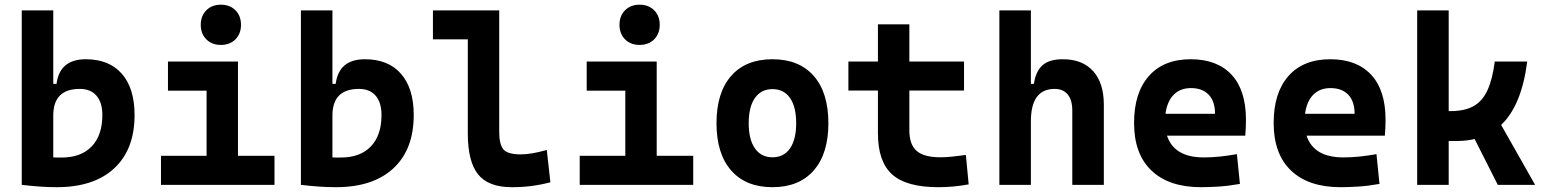

<svg xmlns="http://www.w3.org/2000/svg" viewBox="-20 -776 6485 806"><path d="M218.3 9.8Q181.2 9.8 145 7.1Q108.9 4.4 71.3 0V-732.4H203.6V-423.8H217.3Q230.5 -527.3 340.3 -527.3Q438 -527.3 491.5 -466.3Q544.9 -405.3 544.9 -293Q544.9 -148.9 459.7 -69.6Q374.5 9.8 218.3 9.8ZM203.6 -291V-115.2Q212.4 -114.7 221.2 -114.7Q230 -114.7 238.8 -114.7Q320.3 -114.7 365 -161.4Q409.7 -208 409.7 -293Q409.7 -345.7 385 -374.3Q360.4 -402.8 314.9 -402.8Q203.6 -402.8 203.6 -291Z M655.8 0V-122.1H847.2V-395.5H685.1V-517.6H979V-122.1H1132.3V0ZM907.2 -587.4Q869.6 -587.4 846.2 -610.8Q822.8 -634.3 822.8 -671.9Q822.8 -709.5 846.2 -732.9Q869.6 -756.3 907.2 -756.3Q944.8 -756.3 968.3 -732.9Q991.7 -709.5 991.7 -671.9Q991.7 -634.3 968.3 -610.8Q944.8 -587.4 907.2 -587.4Z M1390.1 9.8Q1353 9.8 1316.9 7.1Q1280.8 4.4 1243.2 0V-732.4H1375.5V-423.8H1389.2Q1402.3 -527.3 1512.2 -527.3Q1609.9 -527.3 1663.3 -466.3Q1716.8 -405.3 1716.8 -293Q1716.8 -148.9 1631.6 -69.6Q1546.4 9.8 1390.1 9.8ZM1375.5 -291V-115.2Q1384.3 -114.7 1393.1 -114.7Q1401.9 -114.7 1410.6 -114.7Q1492.2 -114.7 1536.9 -161.4Q1581.5 -208 1581.5 -293Q1581.5 -345.7 1556.9 -374.3Q1532.2 -402.8 1486.8 -402.8Q1375.5 -402.8 1375.5 -291Z M2127.9 9.8Q2030.3 9.8 1987.1 -43.9Q1943.8 -97.7 1943.8 -215.8V-610.8H1797.4V-732.4H2075.7V-220.7Q2075.7 -171.9 2092.5 -149.9Q2109.4 -127.9 2167 -127.9Q2210 -127.9 2275.4 -146.5L2290.5 -10.7Q2249 0 2210.4 4.9Q2171.9 9.8 2127.9 9.8Z M2413.6 0V-122.1H2605V-395.5H2442.9V-517.6H2736.8V-122.1H2890.1V0ZM2665 -587.4Q2627.4 -587.4 2604 -610.8Q2580.6 -634.3 2580.6 -671.9Q2580.6 -709.5 2604 -732.9Q2627.4 -756.3 2665 -756.3Q2702.6 -756.3 2726.1 -732.9Q2749.5 -709.5 2749.5 -671.9Q2749.5 -634.3 2726.1 -610.8Q2702.6 -587.4 2665 -587.4Z M3222.7 9.8Q3110.8 9.8 3049.3 -60.5Q2987.8 -130.9 2987.8 -258.8Q2987.8 -387.2 3049.3 -457.3Q3110.8 -527.3 3222.7 -527.3Q3334.5 -527.3 3396 -457.3Q3457.5 -387.2 3457.5 -258.8Q3457.5 -130.9 3396 -60.5Q3334.5 9.8 3222.7 9.8ZM3222.7 -115.7Q3270.5 -115.7 3296.4 -153.1Q3322.3 -190.4 3322.3 -258.8Q3322.3 -327.6 3296.4 -364.7Q3270.5 -401.9 3222.7 -401.9Q3175.3 -401.9 3149.2 -364.7Q3123 -327.6 3123 -258.8Q3123 -190.4 3149.2 -153.1Q3175.3 -115.7 3222.7 -115.7Z M3918.5 9.8Q3784.7 9.8 3725.1 -43.9Q3665.5 -97.7 3665.5 -215.8V-396H3541.5V-517.6H3665.5V-673.8H3797.4V-517.6H4026.9V-396H3797.4V-228.5Q3797.4 -169.4 3827.9 -142.6Q3858.4 -115.7 3928.2 -115.7Q3950.7 -115.7 3976.3 -118.4Q4002 -121.1 4034.7 -125.5L4046.4 -2Q4014.2 3.9 3983.6 6.8Q3953.1 9.8 3918.5 9.8Z M4481.4 0V-312.5Q4481.4 -356 4462.2 -379.4Q4442.9 -402.8 4407.2 -402.8Q4307.6 -402.8 4307.6 -266.6V0H4175.3V-732.4H4307.6V-423.8H4320.3Q4327.6 -476.1 4356 -501.7Q4384.3 -527.3 4441.9 -527.3Q4523.9 -527.3 4568.8 -477.5Q4613.8 -427.7 4613.8 -336.9V0Z M5021.5 9.8Q4887.2 9.8 4814 -59.8Q4740.7 -129.4 4740.7 -259.8Q4740.7 -386.7 4803 -457Q4865.2 -527.3 4978.5 -527.3Q5089.4 -527.3 5149.9 -462.4Q5210.4 -397.5 5210.4 -273.4Q5210.4 -238.3 5207.5 -206.5H4878.9Q4909.2 -115.2 5033.2 -115.2Q5068.4 -115.2 5102.5 -118.9Q5136.7 -122.6 5172.4 -128.9L5185.1 -3.9Q5135.3 4.9 5094.2 7.3Q5053.2 9.8 5021.5 9.8ZM4872.6 -298.3H5080.6Q5080.6 -350.6 5054 -378.4Q5027.3 -406.2 4979.5 -406.2Q4934.6 -406.2 4907 -378.2Q4879.4 -350.1 4872.6 -298.3Z M5607.4 9.8Q5473.1 9.8 5399.9 -59.8Q5326.7 -129.4 5326.7 -259.8Q5326.7 -386.7 5388.9 -457Q5451.2 -527.3 5564.5 -527.3Q5675.3 -527.3 5735.8 -462.4Q5796.4 -397.5 5796.4 -273.4Q5796.4 -238.3 5793.5 -206.5H5464.8Q5495.1 -115.2 5619.1 -115.2Q5654.3 -115.2 5688.5 -118.9Q5722.7 -122.6 5758.3 -128.9L5771 -3.9Q5721.2 4.9 5680.2 7.3Q5639.2 9.8 5607.4 9.8ZM5458.5 -298.3H5666.5Q5666.5 -350.6 5639.9 -378.4Q5613.3 -406.2 5565.4 -406.2Q5520.5 -406.2 5492.9 -378.2Q5465.3 -350.1 5458.5 -298.3Z M5929.2 0V-732.4H6061.5V-309.6H6069.3Q6127.4 -309.6 6164.8 -329.8Q6202.1 -350.1 6223.6 -395.8Q6245.1 -441.4 6254.9 -517.6H6391.1Q6367.7 -333.5 6281.7 -251.5L6424.3 0H6267.6L6170.4 -192.4Q6135.3 -184.1 6093.8 -184.1H6061.5V0Z"/></svg>

Font: CaskaydiaMono NF
Style: Bold
Weight: 700
Designer: Aaron Bell
Foundry: Saja Typeworks
Version: Version 2111.001; ttfautohint (v1.8.4);Nerd Fonts 3.1.1